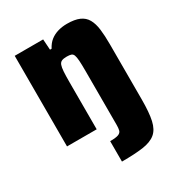

<svg xmlns="http://www.w3.org/2000/svg" viewBox="-171 -628 866 936"><g transform="rotate(-30 261.5 -160.0)"><path d="M242 198V83Q275 83 289 77.5Q303 72 306 60Q309 48 309 31V-273Q309 -311 307.5 -332Q306 -353 302 -363.5Q298 -374 289 -377Q280 -380 264 -380Q246 -380 236 -375.5Q226 -371 221.5 -359Q217 -347 215.5 -324Q214 -301 214 -264V0H47V-510H207L211 -450H220Q233 -475 251.5 -489.5Q270 -504 294 -511Q318 -518 345 -518Q388 -518 414.5 -506.5Q441 -495 454.5 -471Q468 -447 472.5 -411.5Q477 -376 477 -327V-17Q477 57 467.5 100Q458 143 432.5 164Q407 185 361 191.5Q315 198 242 198Z"/></g></svg>

Font: Saira SemiCondensed ExtraBold
Style: Regular
Weight: 800
Width: 4
Designer: Hector Gatti with collaboration of the Omnibus-Type team
Foundry: Omnibus-Type
Version: Version 1.101